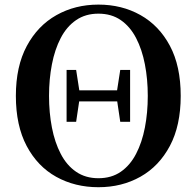

<svg xmlns="http://www.w3.org/2000/svg" viewBox="-20 -779 837 818"><path d="M263.7 -260.2V-481H304.4L319.6 -382.9V-362.4L304.4 -260.2ZM492.3 -260.2 477.1 -362.4V-382.9L492.3 -481H534.3V-260.2ZM399.2 18.6Q299.5 18.6 219.7 -25.6Q139.9 -69.9 93.7 -156.9Q47.6 -244 47.6 -370.5Q47.6 -496.2 94.1 -582.9Q140.6 -669.6 220.4 -714.5Q300.2 -759.4 399.2 -759.4Q499 -759.4 578.4 -714.8Q657.9 -670.2 703.9 -583.8Q749.9 -497.5 749.9 -370.5Q749.9 -244.3 703.9 -157.6Q657.9 -70.9 578.4 -26.1Q499 18.6 399.2 18.6ZM399.2 -19.7Q454.9 -19.7 494.6 -47.2Q534.4 -74.7 559.7 -123.5Q585.1 -172.2 597.3 -235.5Q609.6 -298.8 609.6 -370.5Q609.6 -441.7 597.3 -505Q585.1 -568.3 559.7 -617.1Q534.4 -665.8 494.6 -693.3Q454.9 -720.8 399.2 -720.8Q344.3 -720.8 304.2 -693.3Q264.1 -665.8 238.8 -617.1Q213.4 -568.3 201.2 -505Q188.9 -441.7 188.9 -370.5Q188.9 -298.8 201.2 -235.5Q213.4 -172.2 238.8 -123.5Q264.1 -74.7 304.2 -47.2Q344.3 -19.7 399.2 -19.7ZM292.3 -347.1V-394.1H505V-347.1Z"/></svg>

Font: Noto Serif JP
Style: Regular
Weight: 200
Designer: Ryoko NISHIZUKA 西塚涼子 (kana & ideographs); Frank Grießhammer (Latin, Greek & Cyrillic); Wenlong ZHANG 张文龙 (bopomofo); San
Foundry: Adobe
Version: Version 2.001;hotconv 1.1.0;makeotfexe 2.6.0